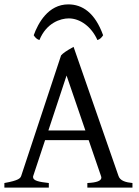

<svg xmlns="http://www.w3.org/2000/svg" viewBox="-20 -857 635 877"><path d="M201 -261 284 -512 370 -261ZM379 0H585V-21C555 -24 528 -31 521 -54L316 -643C280 -623 268 -614 259 -604L77 -54C73 -43 67 -33 0 -21V0H203V-21C157 -26 131 -32 131 -48C131 -50 131 -52 132 -54L186 -217H385L441 -54C442 -51 443 -48 443 -46C443 -31 422 -23 379 -21ZM160 -674C192 -753 257 -773 294 -773C346 -773 398 -735 425 -674C437 -678 444 -685 451 -696C414 -799 356 -837 292 -837C200 -837 154 -751 134 -696C141 -685 148 -678 160 -674Z"/></svg>

Font: Temporarium
Style: Regular
Weight: 400
Version: Version 1.1